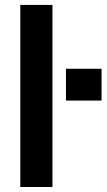

<svg xmlns="http://www.w3.org/2000/svg" viewBox="-20 -747 426 767"><path d="M61.1 -727.3V0H189.6V-727.3ZM385.7 -345.2V-472.3H243.6V-345.2Z"/></svg>

Font: Riot Sans 2.0
Style: Bold
Weight: 600
Designer: Rasmus Andersson
Foundry: rsms
Version: Version 3.006;hotconv 1.0.109;makeotfexe 2.5.65596